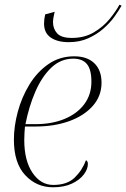

<svg xmlns="http://www.w3.org/2000/svg" viewBox="-20 -785 536 815"><path d="M272 -606Q224 -606 195.5 -625.5Q167 -645 167 -685Q167 -692 168 -701.5Q169 -711 172 -724L212 -735Q209 -723 207 -711Q205 -699 205 -691Q205 -663 222.5 -643.5Q240 -624 285 -624Q338 -624 378 -647.5Q418 -671 445 -704Q472 -737 487 -765L496 -761Q485 -741 466 -714.5Q447 -688 419 -663.5Q391 -639 354.5 -622.5Q318 -606 272 -606ZM205 10Q135 10 87 -41.5Q39 -93 39 -192Q39 -249 55.5 -310.5Q72 -372 104.5 -425.5Q137 -479 185 -512.5Q233 -546 295 -546Q350 -546 380.5 -516.5Q411 -487 411 -434Q411 -377 373.5 -335Q336 -293 273 -270.5Q210 -248 132 -248H86Q85 -241 84 -222Q83 -203 83 -191Q83 -103 118 -51.5Q153 0 206 0Q265 0 297 -31Q329 -62 345 -105Q353 -101 353 -89Q353 -67 335.5 -44Q318 -21 285 -5.5Q252 10 205 10ZM130 -258Q200 -258 253.5 -280Q307 -302 337.5 -342.5Q368 -383 368 -438Q368 -490 349 -513Q330 -536 291 -536Q238 -536 198 -498Q158 -460 130.5 -397Q103 -334 88 -258Z"/></svg>

Font: Noto Serif Display ExtraLight
Style: Italic
Weight: 200
Italic angle: -12°
Designer: Monotype Design Team
Foundry: Monotype Imaging Inc.
Version: Version 2.009